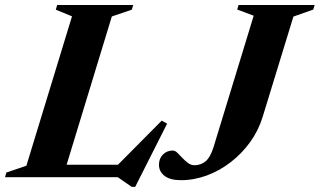

<svg xmlns="http://www.w3.org/2000/svg" viewBox="-56 -705 1272 764"><path d="M389 -639.5 194 0H-36L-30.5 -18.5L49 -45.5L230.5 -640L166 -666.5L171.5 -685H474L468.5 -666.5ZM398 -34 587.5 -225 609 -213 482 38.5H468L412.5 0H96.5L114 -49.5H454.5ZM989.5 -241Q973 -186.5 939.8 -140.2Q906.5 -94 862.2 -59.8Q818 -25.5 767 -6.8Q716 12 663.5 12Q621 12 598.8 -5.2Q576.5 -22.5 576.5 -49.5Q576.5 -74 592.2 -90Q608 -106 631.5 -106Q640.5 -106 649.8 -97Q659 -88 669.5 -76.8Q680 -65.5 692 -56.5Q704 -47.5 718.5 -47.5Q742.5 -47.5 761.8 -63Q781 -78.5 794 -120.5L953.5 -642.5L888 -667L893 -685H1196L1190.5 -667L1111.5 -639Z"/></svg>

Font: Newsreader 36pt
Style: Bold Italic
Weight: 700
Italic angle: -17°
Designer: Hugues Gentile
Foundry: Production Type
Version: Version 1.003